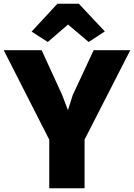

<svg xmlns="http://www.w3.org/2000/svg" viewBox="-46 -1013 721 1033"><path d="M219 0V-261.5L-26 -743H178L288 -503L319.5 -420.5L346 -503L458 -743H655L409 -262V0ZM211 -787 124 -843 263 -993H378L518 -844L431 -787L320 -881Z"/></svg>

Font: Merriweather Sans Black
Style: Regular
Weight: 900
Designer: Eben Sorkin
Foundry: Eben Sorkin
Version: Version 1.008; ttfautohint (v1.7.19-72a1) -l 8 -r 50 -G 200 